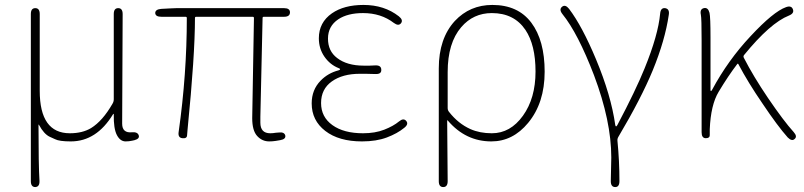

<svg xmlns="http://www.w3.org/2000/svg" viewBox="-20 -560 3257 778"><path d="M123 198Q105 198 105 174V-503Q105 -527 123 -527Q141 -527 141 -503V-192Q141 -20 263 -20Q314 -20 349 -41Q396 -70 436 -140Q441 -148 441 -158V-503Q441 -527 459 -527Q477 -527 477 -503L475 -59Q475 -20 515 -24Q537 -26 542 -12Q547 2 525 8L516 10Q503 13 489 13Q467 13 453.5 -13Q440 -39 441 -96Q441 -101 438 -97Q371 13 267 13Q220 13 203 4Q192 -1 181 -6Q158 -17 138 -54Q136 -58 136 -53Q136 108 140 173Q141 197 123 198Z M1097 11Q1084 13 1071 13Q1042 13 1022 -9Q1002 -31 1002 -81L1009 -487Q1009 -492 1004 -492H775Q770 -492 770 -487Q770 -336 740 -35Q739 -23 738 -11Q737 2 719 0Q700 -2 704 -26Q737 -259 737 -487Q737 -492 732 -492H634Q610 -492 609 -507Q609 -522 633 -524L670 -526Q682 -527 695 -527H1131Q1155 -527 1155 -510Q1155 -492 1131 -492H1049Q1044 -492 1044 -487L1035 -87Q1035 -75 1035 -63Q1035 -20 1075 -20Q1086 -20 1097 -22L1109 -23Q1132 -26 1136 -11Q1139 4 1115 8Z M1447 13Q1353 13 1298 -29.5Q1243 -72 1243 -141Q1243 -196 1279 -233Q1309 -264 1352 -275Q1358 -277 1358 -279.5Q1358 -282 1352 -284Q1317 -298 1294.5 -330.5Q1272 -363 1272 -405Q1272 -469 1325 -506Q1374 -540 1453 -540Q1537 -540 1596 -494Q1615 -479 1605 -466Q1595 -453 1576 -467Q1524 -507 1451 -507Q1389 -507 1351 -482Q1309 -454 1309 -403.5Q1309 -353 1346 -325Q1386 -294 1454 -294Q1466 -294 1478 -294L1501 -295Q1525 -296 1525 -277Q1526 -259 1501 -260L1462 -261Q1450 -261 1438 -261Q1368 -261 1324.5 -230Q1281 -199 1281 -142.5Q1281 -86 1327 -53Q1373 -20 1451 -20Q1500 -20 1537 -34.5Q1574 -49 1597 -68Q1615 -83 1626 -70Q1637 -57 1618 -42Q1590 -19 1547.5 -3Q1505 13 1447 13Z M1776 198Q1758 198 1758 174V-283Q1758 -404 1823 -475Q1884 -540 1975 -540Q2079 -540 2133 -468Q2187 -396 2187 -269.5Q2187 -143 2120 -62Q2058 13 1971 13Q1867 13 1795 -71Q1792 -75 1792 -70L1794 174Q1794 198 1776 198ZM1973 -20Q2048 -20 2099 -91Q2150 -162 2150 -270Q2150 -378 2109 -439Q2063 -507 1973 -507Q1898 -507 1849 -450Q1794 -386 1794 -268V-122Q1794 -113 1800 -106Q1837 -59 1886 -37Q1924 -20 1973 -20Z M2473 198Q2455 198 2455 174L2457 78Q2457 -69 2387 -255Q2322 -425 2259 -503Q2244 -522 2258 -533Q2271 -543 2286 -524Q2339 -454 2395 -320Q2456 -174 2473 -54Q2474 -48 2476.5 -48Q2479 -48 2482 -54Q2556 -194 2592 -283Q2647 -418 2655 -505Q2657 -529 2675 -527Q2694 -524 2690 -500Q2675 -397 2625 -275Q2578 -161 2486 -6Q2481 2 2482 11Q2490 92 2490 174Q2490 198 2473 198Z M3200 3Q3189 14 3172 -3Q3131 -49 3070 -140Q3011 -226 2972 -300Q2970 -304 2967 -300Q2931 -253 2892 -188Q2860 -135 2856 -36Q2856 -24 2856 -12Q2856 0 2840 0Q2823 0 2823 -24V-396Q2823 -486 2820 -500Q2815 -523 2832 -527Q2849 -531 2855 -508Q2859 -491 2859 -409V-196Q2859 -191 2861 -191Q2863 -191 2866 -197Q2930 -316 3021 -413Q3114 -513 3165 -531Q3187 -539 3193 -522Q3199 -506 3177 -497Q3101 -467 2995 -337Q2991 -332 2994 -326Q3033 -250 3092 -163Q3156 -69 3196 -25Q3212 -7 3200 3Z"/></svg>

Font: Resource Han Rounded KR ExtraLight
Style: Regular
Weight: 250
Designer: Cyano Hao (round all glyphs); Ryoko NISHIZUKA 西塚涼子 (kana, bopomofo & ideographs); Paul D. Hunt (Latin, Greek & Cyrillic)
Foundry: Cyano Hao
Version: 0.990